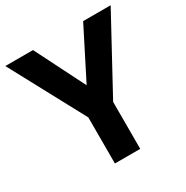

<svg xmlns="http://www.w3.org/2000/svg" viewBox="-164 -849 952 985"><g transform="rotate(-30 312.0 -357.0)"><path d="M237 -273 0 -714H164L312 -420L461 -714H624L387 -278V0H237Z"/></g></svg>

Font: OpenSansMMV
Style: Bold
Weight: 700
Foundry: Ascender Corporation
Version: Version 4.001